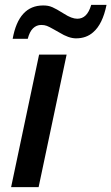

<svg xmlns="http://www.w3.org/2000/svg" viewBox="-20 -764 455 784"><path d="M139.6 -541H252L137.7 0H25.4ZM156.2 -741.7Q167 -741.7 175.5 -740.2Q184.1 -738.8 194.3 -734.4Q208.5 -728.5 241.2 -708Q272.9 -687.5 295.4 -687.5Q315.9 -687.5 329.8 -701.2Q343.8 -714.8 352.5 -744.1H415Q398.9 -665 360.4 -632.3Q332.5 -607.4 290.5 -607.4Q260.7 -607.4 222.2 -631.3L198.7 -644.5Q180.7 -654.8 171.1 -658.4Q161.6 -662.1 148.4 -662.1Q128.9 -662.1 114.7 -648.2Q100.6 -634.3 93.3 -605.5H31.7Q56.2 -741.7 156.2 -741.7Z"/></svg>

Font: Viking Open Sans Light
Style: Bold Italic
Weight: 600
Italic angle: -12°
Foundry: Ascender Corporation
Version: Version 2.000